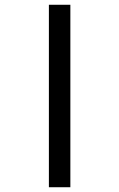

<svg xmlns="http://www.w3.org/2000/svg" viewBox="-20 -686 497 805"><path d="M185 99V-666H275V99Z"/></svg>

Font: Maven Pro Medium
Style: Regular
Weight: 500
Designer: Joe Prince
Foundry: Joe Prince
Version: Version 2.103